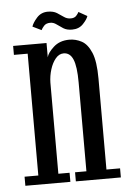

<svg xmlns="http://www.w3.org/2000/svg" viewBox="-49 -678 500 716"><g transform="rotate(-5 201.0 -320.0)"><path d="M17 0V-34H68.5V-490H17V-523.5H142V-470Q145.5 -486.5 168.5 -507.5Q191.5 -528.5 228 -528.5Q251.5 -528.5 273.5 -516.8Q295.5 -505 309.5 -472Q323.5 -439 323.5 -374.5V-34H374.5V0H206V-34H248.5V-366.5Q248.5 -426.5 237.2 -453Q226 -479.5 202 -479.5Q185 -479.5 172 -464Q159 -448.5 151.5 -424.5Q144 -400.5 143.5 -375V-34H185.5V0ZM241.5 -565Q222 -565 209 -573.2Q196 -581.5 185.2 -589.5Q174.5 -597.5 162.5 -597.5Q146.5 -597.5 138.5 -588.2Q130.5 -579 128 -573L95 -589Q99 -602.5 115.2 -621Q131.5 -639.5 157 -639.5Q177.5 -639.5 190.8 -631.2Q204 -623 215 -615Q226 -607 240 -607Q254 -607 261 -614.8Q268 -622.5 270.5 -628.5L302.5 -610.5Q299 -598.5 283.2 -581.8Q267.5 -565 241.5 -565Z"/></g></svg>

Font: Imbue 10pt
Style: Regular
Weight: 400
Designer: Tyler Finck
Foundry: Etcetera Type Company
Version: Version 1.102; ttfautohint (v1.8.3)